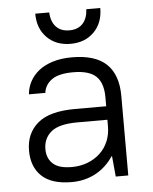

<svg xmlns="http://www.w3.org/2000/svg" viewBox="-51 -743 633 794"><g transform="rotate(-5 265.0 -346.5)"><path d="M215 7Q132 7 91 -31.5Q50 -70 50 -138Q50 -209 99 -251Q148 -293 255 -293H384V-330Q384 -390 355 -417.5Q326 -445 260 -445Q199 -445 170.5 -424Q142 -403 138 -370H70Q72 -397 85 -422Q98 -447 121.5 -466Q145 -485 180 -496Q215 -507 260 -507Q357 -507 403.5 -462.5Q450 -418 450 -330V0H398L390 -85H388Q358 -40 313.5 -16.5Q269 7 215 7ZM220 -55Q256 -55 286 -66.5Q316 -78 338 -98.5Q360 -119 372 -147.5Q384 -176 384 -210V-237H260Q183 -237 150.5 -210Q118 -183 118 -138Q118 -100 142.5 -77.5Q167 -55 220 -55ZM260 -563Q200 -563 162.5 -600.5Q125 -638 125 -700H183Q185 -661 205 -640Q225 -619 260 -619Q295 -619 315 -640Q335 -661 337 -700H395Q395 -638 357.5 -600.5Q320 -563 260 -563Z"/></g></svg>

Font: PT Root UI
Style: Regular
Weight: 400
Designer: Vitaly Kuzmin
Foundry: ParaType Ltd.
Version: Version 2.001G